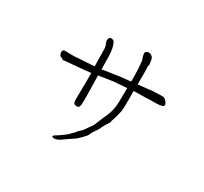

<svg xmlns="http://www.w3.org/2000/svg" viewBox="-156 -973 1311 1231"><g transform="rotate(30 500.0 -357.5)"><path d="M773 -489Q749 -487 726 -487Q674 -487 658 -486Q658 -477 658 -468Q658 -437 658 -430Q658 -406 658 -400Q658 -389 658 -378Q657 -368 657 -358Q659 -336 633 -254Q629 -242 627 -231Q627 -230 626 -230H625Q624 -229 622 -226Q621 -224 620 -222Q618 -217 615 -215Q612 -212 612 -210Q609 -206 607 -202Q605 -198 601 -191Q591 -167 582 -154Q560 -123 558 -117Q548 -95 547 -94Q534 -80 523 -67Q515 -59 505 -50Q490 -37 488 -35Q481 -32 475 -27Q470 -23 462 -18Q453 -13 440 -3Q427 6 413 16Q396 27 385 30Q368 35 360 32Q357 31 355 30Q351 28 352 26L353 23Q354 18 364 13Q375 6 390 -4Q397 -8 403 -13Q410 -18 414 -21Q421 -26 426 -30Q430 -34 433 -36Q436 -38 439 -41Q441 -45 444 -47Q447 -49 449 -53Q451 -56 456 -59Q464 -64 470 -74Q479 -88 490 -95Q499 -101 512 -120Q521 -135 532 -149Q544 -166 549 -176Q554 -187 561 -205Q565 -214 568 -222Q572 -230 575 -239Q597 -283 605 -320Q612 -351 612 -399Q613 -440 613 -481Q577 -478 566 -478Q542 -477 516 -474Q464 -466 460 -466Q415 -459 413 -458Q411 -458 410 -458Q411 -422 412 -374Q414 -291 413 -256Q412 -220 396.5 -218.5Q381 -217 372 -223Q364 -229 364 -250Q363 -270 364 -302Q365 -334 365 -391Q365 -435 365 -450Q364 -450 363 -450Q333 -445 240 -438Q168 -433 169 -430Q168 -430 167 -431Q142 -443 141 -444Q135 -449 132 -461Q129 -469 132 -478Q134 -485 140 -488Q143 -489 159 -489Q171 -489 184 -488Q205 -488 216 -488Q222 -488 257 -491L356 -497Q360 -498 363 -498Q362 -513 362 -528Q361 -563 361 -592Q361 -620 360 -635Q359 -641 355 -654Q350 -661 348 -670Q346 -682 347 -689Q349 -699 355 -703Q362 -709 372 -706Q383 -704 388 -695Q398 -679 403 -654Q409 -623 409 -588Q410 -551 410 -504Q410 -503 410 -503Q429 -506 448 -509Q462 -512 495 -516Q548 -523 554 -524Q589 -528 613 -530Q613 -535 614 -540Q614 -558 614 -576Q614 -594 613 -611.5Q612 -629 610 -656Q609 -674 605 -690Q601 -698 598 -711Q594 -727 595 -732Q596 -739 604 -744Q610 -748 620 -748Q628 -748 636 -744Q646 -738 650 -732Q653 -728 656 -717Q657 -712 659 -699Q661 -685 661 -681Q655 -666 659 -648V-540Q659 -538 659 -535Q669 -537 674 -537Q687 -539 735 -543Q763 -548 777 -547Q791 -547 806 -548Q821 -549 829 -549Q841 -549 844 -548Q850 -546 859 -539Q868 -530 872 -523Q877 -516 877 -509Q877 -501 872 -498Q865 -494 849 -491Q843 -490 818 -489Q806 -489 797 -489Q774 -489 773 -489ZM170 -429Q170 -430 169 -430Q169 -430 170 -429ZM170 -429Q171 -429 171 -429Q171 -429 170 -429Z"/></g></svg>

Font: ToneOZ-Pinyin-Tsuipita-TC
Style: Regular
Weight: 400
Designer: ÂÆ£ÂøóÂáåJeffrey Xuan(jeffreyx@gmail.com, ToneOZ.com) ÈòøÂù§(cjkFonts)
Foundry: ToneOZ
Version: Version 0.24071